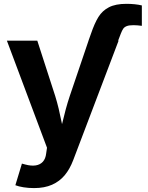

<svg xmlns="http://www.w3.org/2000/svg" viewBox="-20 -754 755 982"><path d="M626.6 -734.4Q648.7 -734.4 668.9 -732.3Q689 -730.3 705.5 -726.2V-621.9Q680.9 -625.2 662.6 -625.2Q640.3 -625.2 628.3 -620.5Q616.3 -615.8 610.4 -607.3Q604.4 -598.7 597.6 -581.2L584.1 -545.9H432.6L445.2 -581.2Q463.7 -635.5 483.5 -667.3Q503.2 -699.2 537.1 -716.8Q571 -734.4 626.6 -734.4ZM92.1 82.8 110.1 87.6Q139.8 95.5 162.6 92Q185.4 88.4 199.3 73.1Q213.2 57.7 216.1 30.9L220.4 1.6L15.3 -545.9H170.8L262.5 -262.5Q272.2 -231.3 280.1 -198.1Q288.1 -164.9 296.6 -122.3Q306 -72.9 313.8 -43.1H279.7Q287.1 -77.3 297 -118.3Q307.1 -160.9 316.3 -195Q325.5 -229 336.7 -262.5L432.8 -545.9H586.5L354.7 64.4Q337.3 110.5 311.2 142Q285.1 173.5 246.3 190.8Q207.5 208 154.2 208Q125.8 208 100.3 203.9Q74.8 199.8 58.6 193.3Z"/></svg>

Font: Raveo Variable
Style: Regular
Weight: 400
Designer: Jakub Foglar, Rasmus Andersson (Inter)
Foundry: Jakubfoglar.com
Version: Version 1.000;Glyphs 3.2.3 (3260)